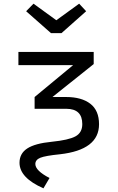

<svg xmlns="http://www.w3.org/2000/svg" viewBox="-20 -809 640 1043"><path d="M410 -789 448 -748 314 -629H257L122 -748L162 -789L286 -699ZM216 214Q86 157 86 75Q86 25 128 -2.5Q170 -30 262 -39Q352 -48 389.5 -68Q427 -88 427 -135Q427 -218 340 -218H168V-282L377 -455H80V-527H489V-461L265 -282H339Q423 -282 470.5 -245.5Q518 -209 518 -134Q518 5 306 29Q226 37 199 48Q172 59 172 82Q172 118 249 158Z"/></svg>

Font: Fira Mono
Style: Regular
Weight: 400
Designer: Carrois Corporate & Edenspiekermann AG
Foundry: Carrois Corporate GbR & Edenspiekermann AG
Version: Version 3.206;PS 003.206;hotconv 1.0.70;makeotf.lib2.5.58329